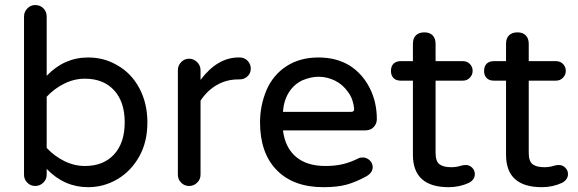

<svg xmlns="http://www.w3.org/2000/svg" viewBox="-20 -739 2314 769"><path d="M167 -62.5V-39.1Q167 -20.5 153.3 -7.3Q139.6 5.9 121.1 5.9Q102.5 5.9 89.4 -7.3Q76.2 -20.5 76.2 -39.1V-672.9Q76.2 -691.4 89.4 -705.1Q102.5 -718.8 121.1 -718.8Q140.6 -718.8 153.8 -705.6Q167 -692.4 167 -672.9V-435.5Q237.3 -508.8 333 -508.8Q396.5 -508.8 448.2 -478.5Q504.9 -447.3 537.6 -386.7Q570.3 -326.2 570.3 -249Q570.3 -168.9 537.1 -111.3Q503.9 -52.7 449.7 -21Q395.5 10.7 333 10.7Q237.3 10.7 167 -62.5ZM320.3 -74.2Q394.5 -74.2 437 -120.6Q479.5 -167 479.5 -249Q479.5 -331.1 437 -377.4Q394.5 -423.8 320.3 -423.8Q277.3 -423.8 237.8 -404.3Q198.2 -384.8 167 -351.6V-146.5Q198.2 -113.3 237.8 -93.8Q277.3 -74.2 320.3 -74.2Z M692.4 -39.1V-458Q692.4 -476.6 705.6 -490.2Q718.8 -503.9 737.3 -503.9Q755.9 -503.9 769.5 -490.2Q783.2 -476.6 783.2 -458V-418.9Q850.6 -508.8 935.5 -508.8H940.4Q959 -508.8 971.7 -495.6Q984.4 -482.4 984.4 -463.9Q984.4 -445.3 971.2 -433.1Q958 -420.9 938.5 -420.9H933.6Q887.7 -420.9 849.1 -398.9Q810.5 -377 783.2 -335.9V-39.1Q783.2 -20.5 769.5 -7.3Q755.9 5.9 737.3 5.9Q718.8 5.9 705.6 -7.3Q692.4 -20.5 692.4 -39.1Z M1021.5 -249Q1021.5 -315.4 1046.9 -377Q1073.2 -438.5 1127 -473.6Q1180.7 -508.8 1255.9 -508.8Q1328.1 -508.8 1381.8 -475.6Q1432.6 -442.4 1460.9 -386.2Q1489.3 -330.1 1489.3 -261.7Q1489.3 -243.2 1476.6 -230Q1463.9 -216.8 1443.4 -216.8H1113.3Q1122.1 -147.5 1165.5 -110.8Q1209 -74.2 1283.2 -74.2Q1322.3 -74.2 1353 -81.5Q1383.8 -88.9 1415 -104.5Q1421.9 -108.4 1432.6 -108.4Q1448.2 -108.4 1460.4 -97.2Q1472.7 -85.9 1472.7 -69.3Q1472.7 -46.9 1446.3 -32.2Q1405.3 -9.8 1368.2 0.5Q1331.1 10.7 1275.4 10.7Q1155.3 10.7 1088.4 -57.6Q1021.5 -126 1021.5 -249ZM1386.7 -291Q1399.4 -291 1398.4 -303.7Q1394.5 -342.8 1375 -369.1Q1353.5 -400.4 1321.8 -416Q1290 -431.6 1255.9 -431.6Q1224.6 -431.6 1190.4 -417Q1156.2 -400.4 1136.2 -367.7Q1116.2 -335 1113.3 -291Z M1633.8 -119.1V-416H1585Q1566.4 -416 1556.2 -426.3Q1545.9 -436.5 1545.9 -455.1Q1545.9 -473.6 1556.2 -483.9Q1566.4 -494.1 1585 -494.1H1633.8V-563.5Q1633.8 -585.9 1646 -597.7Q1658.2 -609.4 1679.7 -609.4Q1701.2 -609.4 1712.9 -597.2Q1724.6 -585 1724.6 -563.5V-494.1H1834Q1850.6 -494.1 1861.8 -482.9Q1873 -471.7 1873 -455.1Q1873 -439.5 1861.8 -427.7Q1850.6 -416 1834 -416H1724.6V-127Q1724.6 -92.8 1740.2 -81.1Q1755.9 -69.3 1787.1 -69.3Q1807.6 -69.3 1826.2 -75.2Q1828.1 -75.2 1829.1 -76.2Q1838.9 -78.1 1845.7 -78.1Q1860.4 -78.1 1871.1 -67.4Q1881.8 -56.6 1881.8 -42Q1881.8 -19.5 1858.4 -6.8Q1820.3 10.7 1777.3 10.7Q1633.8 10.7 1633.8 -119.1Z M2006.8 -119.1V-416H1958Q1939.5 -416 1929.2 -426.3Q1918.9 -436.5 1918.9 -455.1Q1918.9 -473.6 1929.2 -483.9Q1939.5 -494.1 1958 -494.1H2006.8V-563.5Q2006.8 -585.9 2019 -597.7Q2031.2 -609.4 2052.7 -609.4Q2074.2 -609.4 2085.9 -597.2Q2097.7 -585 2097.7 -563.5V-494.1H2207Q2223.6 -494.1 2234.9 -482.9Q2246.1 -471.7 2246.1 -455.1Q2246.1 -439.5 2234.9 -427.7Q2223.6 -416 2207 -416H2097.7V-127Q2097.7 -92.8 2113.3 -81.1Q2128.9 -69.3 2160.2 -69.3Q2180.7 -69.3 2199.2 -75.2Q2201.2 -75.2 2202.1 -76.2Q2211.9 -78.1 2218.8 -78.1Q2233.4 -78.1 2244.1 -67.4Q2254.9 -56.6 2254.9 -42Q2254.9 -19.5 2231.4 -6.8Q2193.4 10.7 2150.4 10.7Q2006.8 10.7 2006.8 -119.1Z"/></svg>

Font: jf-openhuninn-2.0
Style: Regular
Weight: 400
Designer: [Kosugi Maru]
Designed by MOTOYA      

[Varela Round]
Joe Prince (Latin component); Avraham Cornfeld (Hebrew component)
Foundry: justfont CO.,LTD.
Version: 2.0